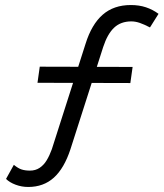

<svg xmlns="http://www.w3.org/2000/svg" viewBox="-20 -712 650 763"><path d="M92 31Q66 31 42 22Q18 13 4 -1L35 -57Q52 -43 66 -38.5Q80 -34 99 -34Q121 -34 137.5 -45Q154 -56 165.5 -75Q177 -94 186 -119L320 -538Q344 -615 388 -653.5Q432 -692 500 -692Q533 -692 560 -683Q587 -674 610 -657L576 -603Q553 -615 535.5 -621Q518 -627 502 -627Q460 -627 433.5 -602Q407 -577 390 -525L260 -119Q235 -43 194 -6Q153 31 92 31ZM129 -383 138 -447 507 -446 498 -382Z"/></svg>

Font: Lexend Light
Style: Italic
Weight: 300
Italic angle: -8.13011°
Designer: Bonnie Shaver-Troup, Thomas Jockin
Foundry: Lexend
Version: Version 1.007